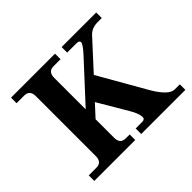

<svg xmlns="http://www.w3.org/2000/svg" viewBox="-159 -963 1194 1194"><g transform="rotate(-45 438.0 -366.0)"><path d="M857.9 0H469.7V-48.8H527.8Q550.8 -48.8 550.8 -68.8Q550.8 -99.1 521 -149.4L406.2 -344.2L334 -265.6V-102.5Q334 -48.8 382.8 -48.8H417V0H57.1V-48.8H124Q172.9 -48.8 172.9 -102.5V-629.9Q172.9 -683.6 124 -683.6H57.1V-732.4H443.8V-683.6H382.8Q334 -683.6 334 -629.9V-352.5L561 -598.6Q608.9 -650.4 608.9 -667Q608.9 -683.6 586.4 -683.6H502V-732.4H806.2V-683.6H771Q717.3 -683.6 687 -649.4L521 -468.3L703.6 -149.4Q764.2 -48.8 813 -48.8H857.9Z"/></g></svg>

Font: Munson
Style: Bold
Weight: 700
Designer: Paul James MIller
Foundry: High-Logic / Made with FontCreator
Version: Version 2.10;May 5, 2019;FontCreator 11.5.0.2430 64-bit